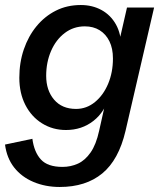

<svg xmlns="http://www.w3.org/2000/svg" viewBox="-32 -530 660 765"><path d="M206 215Q149 215 101.5 195Q54 175 24.5 137.5Q-5 100 -12 46L97 23Q104 76 131 105.5Q158 135 217 135Q250 135 278.5 122Q307 109 329 77.5Q351 46 363 -9L393 -143L403 -148Q387 -85 340.5 -48.5Q294 -12 231 -12Q178 -12 135.5 -38.5Q93 -65 69 -112Q45 -159 45 -220Q45 -281 63 -333.5Q81 -386 113.5 -425.5Q146 -465 190.5 -487.5Q235 -510 290 -510Q336 -510 372.5 -490Q409 -470 430 -432.5Q451 -395 451 -342L435 -330L474 -500H582L468 -8Q441 107 375.5 161Q310 215 206 215ZM271 -96Q313 -96 346.5 -123.5Q380 -151 399 -196.5Q418 -242 418 -297Q418 -337 404 -365.5Q390 -394 365 -409.5Q340 -425 306 -425Q261 -425 226 -398.5Q191 -372 171.5 -327Q152 -282 152 -228Q152 -170 183.5 -133Q215 -96 271 -96Z"/></svg>

Font: Kantumruy Pro Medium
Style: Italic
Weight: 500
Italic angle: -13°
Designer: Sovichet Tep
Foundry: Sovichet Tep
Version: Version 1.002